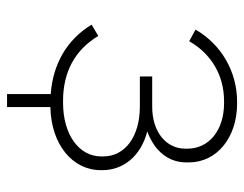

<svg xmlns="http://www.w3.org/2000/svg" viewBox="-94 -471 693 545"><g transform="rotate(90 252.5 -198.5)"><path d="M247 128H284V5C389 3 463 -57 463 -138V-143C463 -202 423 -252 353 -270C410 -291 441 -331 441 -381V-388C441 -468 370 -525 274 -525H269C183 -525 106 -480 64 -407L97 -389C133 -452 194 -488 267 -488H273C350 -488 402 -445 402 -384V-378C402 -324 355 -284 283 -284H197V-249H282C368 -249 424 -207 424 -145V-139C424 -77 363 -31 272 -31H266C183 -31 121 -66 82 -131L50 -112C93 -41 163 -2 247 4Z"/></g></svg>

Font: Fixel Display ExtraLight
Style: Regular
Weight: 200
Designer: AlfaBravo + MacPaw
Foundry: Kyrylo Tkachov, Marchela Mozhyna, Serhii Makarenko, Maria Weinstein, Zakhar Kryvoshyya
Version: Version 1.211